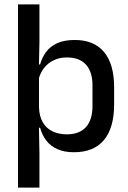

<svg xmlns="http://www.w3.org/2000/svg" viewBox="-20 -682 583 874"><path d="M316.5 11Q273 11 241.8 -2.8Q210.5 -16.5 191 -41.8Q171.5 -67 162.5 -100.5H130L157.5 -193Q159 -152 175 -124.8Q191 -97.5 219.2 -84Q247.5 -70.5 284.5 -70.5Q341 -70.5 371 -103.2Q401 -136 401 -199.5V-293Q401 -355.5 371.2 -388Q341.5 -420.5 284.5 -420.5Q250.5 -420.5 224 -407.5Q197.5 -394.5 180.2 -372.2Q163 -350 156 -321.5L133 -388.5H162.5Q171 -419.5 189.2 -444.8Q207.5 -470 239.5 -485Q271.5 -500 320.5 -500Q408 -500 453.8 -445Q499.5 -390 499.5 -284.5V-207Q499.5 -100.5 453.5 -44.8Q407.5 11 316.5 11ZM62 172V-662H159.5V-489L157 -374.5L157.5 -342.5V-141.5L157 -121.5L159.5 17V172Z"/></svg>

Font: Anek Gurmukhi Medium
Style: Regular
Weight: 500
Designer: Sarang Kulkarni (Gurmukhi), Yesha Goshar (Latin)
Foundry: Ek Type
Version: Version 1.003